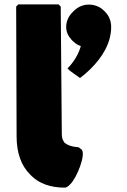

<svg xmlns="http://www.w3.org/2000/svg" viewBox="-20 -852 583 879"><path d="M294 -1 301 -8C332 -37 374 -145 354 -167L353 -169H351L345 -174C341 -178 338 -178 338 -178C330 -179 299 -180 276 -198C269 -207 263 -218 263 -236L258 -822L248 -832H64L54 -822L56 -227C56 -153 77 -94 117 -54L124 -47C159 -12 211 7 276 7C283 7 289 3 294 -1ZM350 -641C335 -586 298 -548 293 -543L289 -539L300 -528L346 -495L349 -497C363 -508 377 -519 390 -532L397 -539C446 -588 489 -653 489 -729C489 -755 479 -780 462 -797L455 -804C438 -821 413 -831 387 -831C361 -831 338 -821 320 -804L313 -797C295 -780 283 -755 283 -729C283 -706 292 -687 307 -671V-670L317 -661C326 -652 336 -646 350 -641Z"/></svg>

Font: Hussar Woodtype
Style: Ultra
Weight: 900
Foundry: Cannot Into Space Fonts
Version: Version 1.07